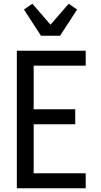

<svg xmlns="http://www.w3.org/2000/svg" viewBox="-20 -1006 540 1026"><path d="M70 0V-735H438V-655H160V-422H382V-342H160V-80H438V0ZM199 -815 108 -955 153 -986 250 -874 347 -986 392 -955 301 -815Z"/></svg>

Font: Iosevka Bendy Medium
Style: Regular
Weight: 500
Monospace: yes
Designer: Belleve Invis
Foundry: Belleve Invis
Version: Version 30.1.2